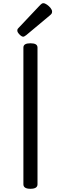

<svg xmlns="http://www.w3.org/2000/svg" viewBox="-20 -1164 379 1198"><path d="M170 14Q148 14 137 7Q126 0 126 -14V-867Q126 -881 137 -887.5Q148 -894 170 -894Q192 -894 203 -887.5Q214 -881 214 -867V-14Q214 0 203 7Q192 14 170 14ZM125 -935Q115 -935 101.5 -949Q88 -963 88 -973Q88 -977 89 -980.5Q90 -984 96 -990L231 -1133Q236 -1138 240.5 -1141Q245 -1144 250 -1144Q260 -1144 273 -1135Q286 -1126 295.5 -1114Q305 -1102 305 -1092Q305 -1085 302.5 -1080Q300 -1075 290 -1067L144 -945Q138 -941 133.5 -938Q129 -935 125 -935Z"/></svg>

Font: Playwrite HR Lijeva
Style: Regular
Weight: 400
Designer: Veronika Burian, José Scaglione
Foundry: TypeTogether
Version: Version 1.002